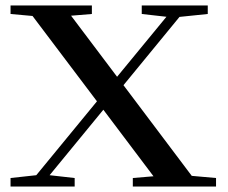

<svg xmlns="http://www.w3.org/2000/svg" viewBox="-20 -683 833 703"><path d="M18.6 0V-31.2L112.8 -41.5L335 -312L99.1 -624.5L18.6 -631.8V-663.1H316.4V-631.8L240.2 -625.5L408.7 -401.9L589.4 -621.6L499 -631.8V-663.1H740.7V-631.8L637.2 -621.1L432.1 -371.1L682.1 -39.1L771 -31.2V0H466.3V-31.2L542 -37.6L358.4 -281.2L161.6 -41.5L253.4 -31.2V0Z"/></svg>

Font: Elstob 10pt Medium
Style: Regular
Weight: 500
Designer: Peter S. Baker
Version: Version 1.015